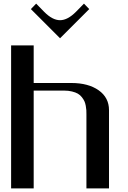

<svg xmlns="http://www.w3.org/2000/svg" viewBox="-20 -1043 707 1063"><path d="M312.5 -831.1 150.9 -992.7 180.2 -1022.9 224.1 -978Q270 -931.2 312.5 -931.2Q354.5 -931.2 400.9 -978L444.8 -1022.9L474.1 -992.7ZM166.5 -791.5V-583.5Q166.5 -583.5 250 -583.5H375Q468.8 -583.5 526.1 -543.2Q583.5 -502.9 583.5 -433.1V0H458.5V-410.6Q458.5 -423.8 458 -433.3Q457.5 -442.9 454.8 -457.5Q452.1 -472.2 447.3 -482.7Q442.4 -493.2 433.1 -505.1Q423.8 -517.1 411.1 -524.4Q398.4 -531.7 378.4 -536.6Q358.4 -541.5 333.5 -541.5H166.5V0H41.5V-791.5Z"/></svg>

Font: Gputeks
Style: Bold
Weight: 600
Width: 8
Version: Version 0.9